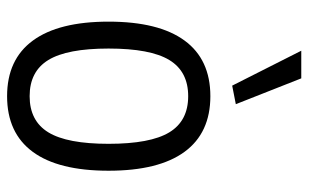

<svg xmlns="http://www.w3.org/2000/svg" viewBox="-180 -660 849 528"><g transform="rotate(90 244.0 -395.5)"><path d="M244 9Q143 9 91 -62Q39 -133 39 -270Q39 -408 91 -479Q143 -550 244 -550Q345 -550 397 -479Q449 -408 449 -270Q449 -132 397 -61.5Q345 9 244 9ZM244 -53Q312 -53 343.5 -104.5Q375 -156 375 -270Q375 -385 343.5 -437Q312 -489 244 -489Q176 -489 144.5 -437Q113 -385 113 -270Q113 -156 144.5 -104.5Q176 -53 244 -53ZM215 -610 119 -800H195L266 -620Z"/></g></svg>

Font: Encode Sans Compressed
Style: Regular
Weight: 400
Designer: Pablo Impallari, Andres Torresi
Foundry: Pablo Impallari, Andres Torresi
Version: Version 1.000; ttfautohint (v1.00) -l 8 -r 50 -G 200 -x 14 -